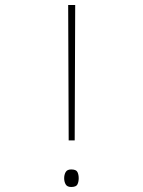

<svg xmlns="http://www.w3.org/2000/svg" viewBox="-20 -734 570 766"><path d="M254 -174 252 -714H280L278 -174ZM264 12Q248 12 242 1.5Q236 -9 236 -23Q236 -37 242 -47.5Q248 -58 264 -58Q284 -58 289 -47.5Q294 -37 294 -23Q294 -9 289 1.5Q284 12 264 12Z"/></svg>

Font: Noto Sans Mono Condensed Thin
Style: Regular
Weight: 100
Width: 3
Designer: Monotype Design Team
Foundry: Monotype Imaging Inc.
Version: Version 2.014; ttfautohint (v1.8.4.7-5d5b)